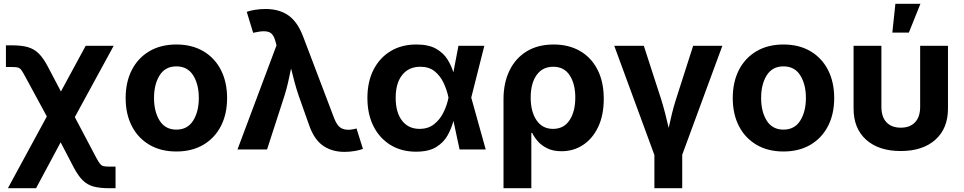

<svg xmlns="http://www.w3.org/2000/svg" viewBox="-20 -787 5074 1011"><path d="M21.5 204.1 226.6 -173.8 112.8 -383.8Q100.1 -407.7 92.3 -418.2Q84.5 -428.7 74.2 -431.4Q64 -434.1 43.5 -434.1H11.2V-548.3H43.5Q93.8 -548.3 126.7 -538.8Q159.7 -529.3 183.8 -505.4Q208 -481.4 231 -438L300.8 -305.2L431.2 -545.9H578.6L374 -170.4L486.8 43.5Q498.5 65.4 506.6 75.4Q514.6 85.4 525.6 87.9Q536.6 90.3 556.6 90.3H588.4V204.1H556.6Q505.9 204.1 473.1 195.3Q440.4 186.5 416.5 163.3Q392.6 140.1 369.6 97.2L299.3 -37.6L169.9 204.1Z M908.7 10.7Q826.7 10.7 766.6 -24.7Q706.5 -60.1 674.1 -123.3Q641.6 -186.5 641.6 -270.5Q641.6 -355 674.1 -418.5Q706.5 -481.9 766.6 -517.3Q826.7 -552.7 908.7 -552.7Q990.7 -552.7 1050.8 -517.3Q1110.8 -481.9 1143.3 -418.5Q1175.8 -355 1175.8 -270.5Q1175.8 -186.5 1143.3 -123.3Q1110.8 -60.1 1050.8 -24.7Q990.7 10.7 908.7 10.7ZM908.7 -104.5Q967.3 -104.5 997.1 -151.9Q1026.9 -199.2 1026.9 -271Q1026.9 -343.3 997.1 -390.4Q967.3 -437.5 908.7 -437.5Q850.1 -437.5 820.6 -390.4Q791 -343.3 791 -271Q791 -199.2 820.6 -151.9Q850.1 -104.5 908.7 -104.5Z M1230.5 0 1436 -548.3 1431.2 -566.4Q1420.9 -608.4 1397 -617.9Q1373 -627.4 1328.1 -617.2L1313 -614.3L1279.3 -724.6Q1295.9 -731 1323.2 -735.4Q1350.6 -739.7 1378.4 -739.7Q1450.2 -739.7 1498.3 -706.1Q1546.4 -672.4 1575.7 -595.7L1739.7 -164.1Q1755.9 -121.6 1780.5 -110.4Q1805.2 -99.1 1839.8 -106.4L1857.4 -110.4L1891.1 -2.9Q1875 3.4 1848.4 8.1Q1821.8 12.7 1793.5 12.7Q1726.6 12.7 1679.4 -21Q1632.3 -54.7 1606.4 -131.8L1552.7 -283.2Q1540.5 -319.3 1531 -354.5Q1521.5 -389.6 1512.7 -426.3Q1504.9 -389.6 1497.1 -354.2Q1489.3 -318.8 1478 -283.2L1386.2 0Z M2170.4 11.7Q2093.8 11.7 2036.1 -23.7Q1978.5 -59.1 1946.5 -122.6Q1914.6 -186 1914.6 -271Q1914.6 -356.4 1946.8 -419.7Q1979 -482.9 2036.9 -517.8Q2094.7 -552.7 2172.4 -552.7Q2236.3 -552.7 2275.4 -530.8Q2314.5 -508.8 2335.7 -475.1Q2356.9 -441.4 2367.2 -405.8L2394 -545.9H2530.3L2461.4 -272.9L2537.6 0H2399.9L2367.7 -150.4Q2357.9 -112.8 2337.6 -75.4Q2317.4 -38.1 2277.8 -13.2Q2238.3 11.7 2170.4 11.7ZM2341.3 -272.9V-274.4Q2333 -314.5 2315.4 -351.3Q2297.9 -388.2 2268.3 -411.9Q2238.8 -435.5 2193.4 -435.5Q2132.3 -435.5 2097.9 -392.3Q2063.5 -349.1 2063.5 -272Q2063.5 -195.3 2096.9 -151.9Q2130.4 -108.4 2189 -108.4Q2234.9 -108.4 2265.9 -133.1Q2296.9 -157.7 2315.4 -195.6Q2334 -233.4 2341.3 -271.5Z M2631.3 204.1V-264.6Q2631.3 -350.6 2662.8 -415.5Q2694.3 -480.5 2753.4 -516.6Q2812.5 -552.7 2895.5 -552.7Q2974.6 -552.7 3033.9 -518.6Q3093.3 -484.4 3126.2 -420.4Q3159.2 -356.4 3159.2 -266.6Q3159.2 -180.7 3129.9 -118.9Q3100.6 -57.1 3050.3 -23.9Q3000 9.3 2937 9.3Q2892.6 9.3 2861.8 -5.9Q2831.1 -21 2811.8 -43.2Q2792.5 -65.4 2782.2 -87.4H2777.8V204.1ZM2892.1 -108.4Q2949.2 -108.4 2979.2 -154.3Q3009.3 -200.2 3009.3 -273.4Q3009.3 -344.7 2980 -390.1Q2950.7 -435.5 2893.1 -435.5Q2836.4 -435.5 2805.4 -391.6Q2774.4 -347.7 2774.4 -273.4Q2774.4 -199.2 2805.2 -153.8Q2835.9 -108.4 2892.1 -108.4Z M3425.8 204.1V29.3L3214.4 -545.9H3370.1L3461.9 -262.7Q3473.1 -226.1 3482.7 -189Q3492.2 -151.9 3501 -113.8Q3509.3 -151.9 3518.3 -188.7Q3527.3 -225.6 3539.1 -262.7L3629.9 -545.9H3783.7L3572.3 27.8V204.1Z M4105.5 10.7Q4023.4 10.7 3963.4 -24.7Q3903.3 -60.1 3870.8 -123.3Q3838.4 -186.5 3838.4 -270.5Q3838.4 -355 3870.8 -418.5Q3903.3 -481.9 3963.4 -517.3Q4023.4 -552.7 4105.5 -552.7Q4187.5 -552.7 4247.6 -517.3Q4307.6 -481.9 4340.1 -418.5Q4372.6 -355 4372.6 -270.5Q4372.6 -186.5 4340.1 -123.3Q4307.6 -60.1 4247.6 -24.7Q4187.5 10.7 4105.5 10.7ZM4105.5 -104.5Q4164.1 -104.5 4193.8 -151.9Q4223.6 -199.2 4223.6 -271Q4223.6 -343.3 4193.8 -390.4Q4164.1 -437.5 4105.5 -437.5Q4046.9 -437.5 4017.3 -390.4Q3987.8 -343.3 3987.8 -271Q3987.8 -199.2 4017.3 -151.9Q4046.9 -104.5 4105.5 -104.5Z M4722.7 8.3Q4607.4 8.3 4541 -51Q4474.6 -110.4 4474.6 -215.3V-545.9H4621.1V-224.6Q4621.1 -171.4 4647.9 -143.1Q4674.8 -114.7 4723.1 -114.7Q4771.5 -114.7 4798.3 -143.1Q4825.2 -171.4 4825.2 -224.6V-545.9H4971.7V-215.3Q4971.7 -110.4 4905 -51Q4838.4 8.3 4722.7 8.3ZM4678.7 -615.2 4694.8 -767.1H4826.7L4765.6 -615.2Z"/></svg>

Font: Inter
Style: Bold
Weight: 700
Designer: Rasmus Andersson
Foundry: rsms
Version: Version 4.001;git-9221beed3